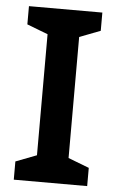

<svg xmlns="http://www.w3.org/2000/svg" viewBox="-52 -751 476 787"><g transform="rotate(5 186.0 -357.0)"><path d="M337 0V-75L251 -108V-606L337 -639V-714H35V-639L121 -606V-108L35 -75V0Z"/></g></svg>

Font: Noto Sans Balinese SemiBold
Style: Regular
Weight: 600
Designer: Aditya Bayu, David Williams
Foundry: David Williams
Version: Version 2.005